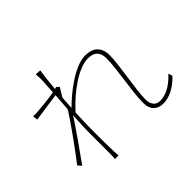

<svg xmlns="http://www.w3.org/2000/svg" viewBox="-166 -1041 1331 1331"><g transform="rotate(-45 500.0 -375.5)"><path d="M313 -718 306 -605C250 -595 170 -587 136 -585C123 -584 108 -583 92 -584L96 -548C166 -559 265 -572 305 -578L296 -450C254 -379 123 -199 67 -128L90 -101C156 -194 242 -314 293 -394C289 -329 286 -271 286 -242C286 -148 286 -114 286 -18C286 -2 285 12 283 26H319C318 11 317 -2 316 -19C313 -104 314 -141 314 -242C314 -287 316 -340 319 -396C424 -511 555 -600 643 -600C702 -600 736 -575 736 -508C736 -405 697 -223 697 -109C697 -41 736 -8 794 -8C848 -8 913 -36 973 -100L964 -131C907 -69 849 -37 791 -37C744 -37 725 -74 725 -115C725 -214 767 -411 767 -508C767 -586 724 -628 645 -628C540 -628 393 -511 321 -437L327 -533L367 -598L349 -615L333 -611C340 -691 348 -755 352 -775L310 -777C313 -758 313 -735 313 -718Z"/></g></svg>

Font: Harano Aji Gothic K1 ExtraLight
Style: Regular
Weight: 250
Foundry: Masamichi Hosoda
Version: HaranoAjiGothicK1-ExtraLight version 20230610;ttx 4.39.4